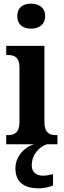

<svg xmlns="http://www.w3.org/2000/svg" viewBox="-20 -786 349 1046"><path d="M149 -630C191 -630 226 -651 226 -698C226 -746 191 -766 149 -766C106 -766 74 -746 74 -698C74 -651 106 -630 149 -630ZM14 0H166C113 14 64 68 64 130C64 206 109 240 194 240C212 240 250 234 269 224V163C248 168 230 171 214 171C179 171 153 153 153 115C153 52 198 13 235 0H293V-50H283C251 -50 222 -62 222 -121V-536H14V-486H26C58 -486 86 -474 86 -419V-120C86 -62 57 -50 24 -50H14Z"/></svg>

Font: Noto Serif Thai Condensed
Style: Bold
Weight: 700
Width: 3
Designer: Monotype Design Team
Foundry: Monotype Imaging Inc.
Version: Version 2.002